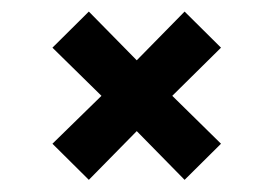

<svg xmlns="http://www.w3.org/2000/svg" viewBox="-20 -381 466 327"><path d="M356.4 -299.8 273.4 -217.8 356.4 -136.2 294.4 -74.7 212.9 -157.7 131.3 -74.7 69.3 -136.2 152.8 -217.8 69.3 -299.8 131.3 -361.3 212.9 -278.3 294.4 -361.3Z"/></svg>

Font: Amiri Typewriter
Style: Bold
Weight: 700
Monospace: yes
Designer: Khaled Hosny
Version: Version 1.1